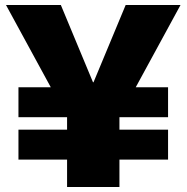

<svg xmlns="http://www.w3.org/2000/svg" viewBox="-20 -750 748 770"><path d="M249 0V-280L4 -730H224L353 -420H355L484 -730H704L459 -280V0ZM54 -110V-230H654V-110ZM54 -280V-400H654V-280Z"/></svg>

Font: M PLUS 1 Thin Black
Style: Regular
Weight: 900
Version: Version 1.001